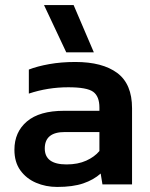

<svg xmlns="http://www.w3.org/2000/svg" viewBox="-20 -729 594 759"><path d="M242 -522 154 -709H271L351 -522ZM206 10Q161 10 122.5 -6.5Q84 -23 60.5 -55.5Q37 -88 37 -137Q37 -207 86.5 -249Q136 -291 233 -291H373V-304Q373 -348 348.5 -366Q324 -384 250 -384Q169 -384 94 -359V-454Q127 -467 174.5 -475.5Q222 -484 278 -484Q385 -484 443.5 -440.5Q502 -397 502 -301V0H385L378 -43Q350 -18 309 -4Q268 10 206 10ZM243 -79Q288 -79 321 -94Q354 -109 373 -132V-207H236Q157 -207 157 -142Q157 -79 243 -79Z"/></svg>

Font: Kanit Medium
Style: Regular
Weight: 500
Designer: Katatrad Team
Foundry: CadsonDemak
Version: Version 2.000; ttfautohint (v1.8.3)